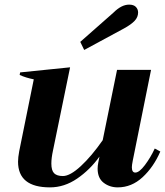

<svg xmlns="http://www.w3.org/2000/svg" viewBox="-20 -800 713 830"><path d="M344 -584 327 -619 470 -745Q505 -780 538 -780Q558 -780 567.5 -770Q577 -760 577 -746Q577 -726 562 -710Q547 -694 516 -677ZM673 -145Q644 -78 596.5 -34Q549 10 489 10Q454 10 428 -10Q402 -30 402 -71Q402 -83 405 -98L410 -123Q369 -66 313.5 -28Q258 10 196 10Q58 10 58 -101Q58 -119 63 -146L126 -457Q91 -464 65 -476L67 -487L283 -509L209 -149Q202 -117 202 -93Q202 -63 214 -51Q226 -39 252 -39Q283 -39 329.5 -82Q376 -125 424 -194L486 -498H633L554 -106Q550 -86 550 -77Q550 -54 565 -54Q582 -54 606.5 -86.5Q631 -119 649 -158Z"/></svg>

Font: Trirong
Style: Bold Italic
Weight: 700
Italic angle: -12°
Designer: Katatrad Team
Foundry: CadsonDemak
Version: Version 1.001